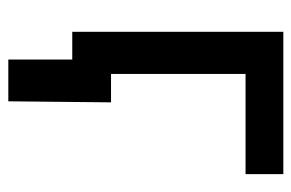

<svg xmlns="http://www.w3.org/2000/svg" viewBox="-142 -414 712 469"><g transform="rotate(90 214.5 -180.0)"><path d="M405.8 -423.3V-515.6H58.1V0H126V156.2H228L230.5 -94.7H161.1V-423.3Z"/></g></svg>

Font: Inteeer Medium
Style: Regular
Weight: 500
Designer: Rasmus Andersson
Foundry: rsms
Version: Version 4.001;Glyphs 3.4 (3402)